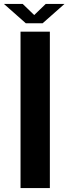

<svg xmlns="http://www.w3.org/2000/svg" viewBox="-65 -962 350 982"><path d="M40 0V-800H190V0ZM-45 -942H51L110 -885L169 -942H265L153 -843H67Z"/></svg>

Font: Big Shoulders Display Black
Style: Regular
Weight: 900
Designer: Patric King
Foundry: XO Type Co
Version: Version 1.000; ttfautohint (v1.8.2)